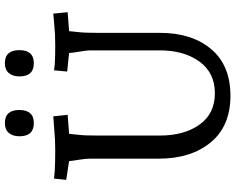

<svg xmlns="http://www.w3.org/2000/svg" viewBox="-109 -843 967 789"><g transform="rotate(-90 374.5 -448.5)"><path d="M562 -275V-563Q562 -575 557 -604.5Q552 -634 551 -648L475 -656L480 -710L504 -707Q534 -705 582 -705Q630 -705 667 -709L713 -713L719 -654L641 -648L637 -609Q634 -586 634 -533V-275Q634 -143 567 -64Q500 15 375.5 15Q251 15 184 -66Q117 -147 117 -280V-563Q117 -581 112.5 -607.5Q108 -634 107 -648L30 -660L35 -710L67 -707Q105 -705 150.5 -705Q196 -705 237 -709L291 -713L297 -654L219 -648L215 -609Q212 -586 212 -533V-275Q212 -175 257 -112Q302 -49 386 -49Q470 -49 516 -112.5Q562 -176 562 -275ZM263 -912Q317 -912 317 -852.5Q317 -793 263 -793Q209 -793 209 -852Q209 -880 223 -896Q237 -912 263 -912ZM509 -912Q563 -912 563 -852.5Q563 -793 509 -793Q455 -793 455 -852Q455 -880 469 -896Q483 -912 509 -912Z"/></g></svg>

Font: Andada
Style: Regular
Weight: 400
Designer: Carolina Giovagnoli
Foundry: Carolina Giovagnoli
Version: Version 1.002